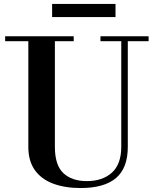

<svg xmlns="http://www.w3.org/2000/svg" viewBox="-20 -937 777 969"><path d="M387 12Q307 12 247.5 -10.5Q188 -33 155.5 -79Q123 -125 123 -195V-729H6V-754H352V-729H257V-196Q257 -103 300 -63Q343 -23 418 -23Q498 -23 545 -66Q592 -109 592 -196V-729H487V-754H730V-729H625V-196Q625 -89 565.5 -38.5Q506 12 387 12ZM243 -851V-917H563V-851Z"/></svg>

Font: Libre Bodoni
Style: Regular
Weight: 400
Designer: Pablo Impallari, Rodrigo Fuenzalida
Foundry: Impallari Type
Version: Version 2.005;gftools[0.9.23]